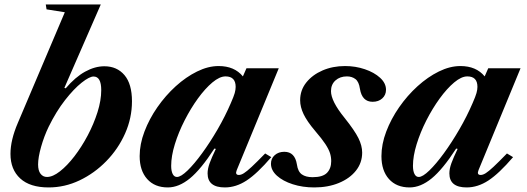

<svg xmlns="http://www.w3.org/2000/svg" viewBox="-20 -831 2364 862"><path d="M198.5 10.5Q114.5 10.5 70.8 -29.8Q27 -70 27 -140Q27 -202 60 -279L271 -776L189 -789L185.5 -811H432.5L269 -436.5L275 -434.5Q318 -485 362 -509.2Q406 -533.5 448.5 -533.5Q505 -533.5 538.8 -493.8Q572.5 -454 572.5 -376.5Q572.5 -301 541.5 -231.5Q510.5 -162 457.2 -107.5Q404 -53 337.2 -21.2Q270.5 10.5 198.5 10.5ZM191 -36.5Q217 -36.5 249.2 -61.8Q281.5 -87 314 -129.2Q346.5 -171.5 373.8 -223Q401 -274.5 417.8 -327.5Q434.5 -380.5 434.5 -426.5Q434.5 -487.5 400 -487.5Q381.5 -487.5 346.5 -459.8Q311.5 -432 272 -381.5Q232.5 -331 198.5 -262Q178 -219.5 164.5 -171.8Q151 -124 151 -92.5Q151 -65 162 -50.8Q173 -36.5 191 -36.5Z M733.5 10.5Q674.5 10.5 640.8 -27.2Q607 -65 607 -130Q607 -183.5 628.5 -240.2Q650 -297 686.5 -349.5Q723 -402 769 -443.8Q815 -485.5 864.8 -510Q914.5 -534.5 961.5 -534.5Q1032.5 -534.5 1070.5 -488L1086.5 -524.5H1231.5L1043 -67.5Q1034 -45.5 1052.5 -45.5Q1062.5 -45.5 1075.2 -53.5Q1088 -61.5 1110.2 -82.2Q1132.5 -103 1170.5 -142L1198 -125.5Q1134.5 -51.5 1087 -20.5Q1039.5 10.5 989.5 10.5Q912 10.5 912 -52.5Q912 -73 921 -98Q930 -123 949 -162.5L942.5 -164Q882 -70.5 832.5 -30Q783 10.5 733.5 10.5ZM774.5 -36.5Q792 -36.5 822 -65.5Q852 -94.5 887.2 -142.8Q922.5 -191 956.8 -250Q991 -309 1016.5 -368.5Q1029.5 -398 1033.8 -413.2Q1038 -428.5 1038 -441Q1038 -488 992.5 -488Q966 -488 933.5 -460.8Q901 -433.5 868.5 -388.8Q836 -344 808.8 -290.5Q781.5 -237 765 -183.5Q748.5 -130 748.5 -86.5Q748.5 -63.5 755.2 -50Q762 -36.5 774.5 -36.5Z M1391 10.5Q1338.5 10.5 1294.2 -3.8Q1250 -18 1223.2 -42.2Q1196.5 -66.5 1196.5 -96Q1196.5 -119.5 1213.5 -134.5Q1230.5 -149.5 1256.5 -149.5Q1304 -149.5 1313 -92.5Q1317.5 -60.5 1335.2 -48Q1353 -35.5 1383.5 -35.5Q1429 -35.5 1448 -55Q1467 -74.5 1467 -107.5Q1467 -126 1461.5 -143.5Q1456 -161 1440.8 -184.2Q1425.5 -207.5 1395 -243Q1358.5 -286 1343 -318.5Q1327.5 -351 1327.5 -381Q1327.5 -426 1355 -460.5Q1382.5 -495 1428.2 -514.8Q1474 -534.5 1529 -534.5Q1576 -534.5 1618 -520.2Q1660 -506 1686.5 -481.8Q1713 -457.5 1713 -428Q1713 -404.5 1696.2 -389.2Q1679.5 -374 1653 -374Q1605.5 -374 1596 -432Q1591.5 -464 1575.8 -476Q1560 -488 1537.5 -488Q1506.5 -488 1486.2 -470Q1466 -452 1466 -422Q1466 -377 1526 -303Q1572 -245.5 1589 -211.2Q1606 -177 1606 -146Q1606 -100 1578 -64.8Q1550 -29.5 1501.2 -9.5Q1452.5 10.5 1391 10.5Z M1819 10.5Q1760 10.5 1726.2 -27.2Q1692.5 -65 1692.5 -130Q1692.5 -183.5 1714 -240.2Q1735.5 -297 1772 -349.5Q1808.5 -402 1854.5 -443.8Q1900.5 -485.5 1950.2 -510Q2000 -534.5 2047 -534.5Q2118 -534.5 2156 -488L2172 -524.5H2317L2128.5 -67.5Q2119.5 -45.5 2138 -45.5Q2148 -45.5 2160.8 -53.5Q2173.5 -61.5 2195.8 -82.2Q2218 -103 2256 -142L2283.5 -125.5Q2220 -51.5 2172.5 -20.5Q2125 10.5 2075 10.5Q1997.5 10.5 1997.5 -52.5Q1997.5 -73 2006.5 -98Q2015.5 -123 2034.5 -162.5L2028 -164Q1967.5 -70.5 1918 -30Q1868.5 10.5 1819 10.5ZM1860 -36.5Q1877.5 -36.5 1907.5 -65.5Q1937.5 -94.5 1972.8 -142.8Q2008 -191 2042.2 -250Q2076.5 -309 2102 -368.5Q2115 -398 2119.2 -413.2Q2123.5 -428.5 2123.5 -441Q2123.5 -488 2078 -488Q2051.5 -488 2019 -460.8Q1986.5 -433.5 1954 -388.8Q1921.5 -344 1894.2 -290.5Q1867 -237 1850.5 -183.5Q1834 -130 1834 -86.5Q1834 -63.5 1840.8 -50Q1847.5 -36.5 1860 -36.5Z"/></svg>

Font: Libre Caslon Text Bold
Style: Italic
Weight: 700
Italic angle: -22.583°
Designer: Pablo Impallari, Rodrigo Fuenzalida, Katja Schimmel
Foundry: Pablo Impallari, Rodrigo Fuenzalida
Version: Version 2.000